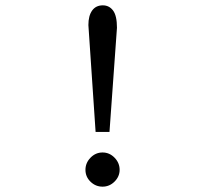

<svg xmlns="http://www.w3.org/2000/svg" viewBox="-20 -688 790 719"><path d="M338 -194 311 -594Q311 -629 325 -648.5Q339 -668 365 -668Q389 -668 403.5 -648.5Q418 -629 418 -584L390 -194ZM364 11Q338 11 319 -7.5Q300 -26 300 -52Q300 -78 319 -97.5Q338 -117 364 -117Q390 -117 409 -97.5Q428 -78 428 -52Q428 -27 409 -8Q390 11 364 11Z"/></svg>

Font: Inconsolata ExtraExpanded
Style: Regular
Weight: 400
Width: 8
Monospace: yes
Designer: Raph Levien, Cyreal, Brenton Simpson
Foundry: Raph Levien, Cyreal, Google
Version: Version 3.001; ttfautohint (v1.8.2.53-6de2)